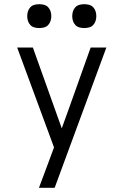

<svg xmlns="http://www.w3.org/2000/svg" viewBox="-20 -897 590 917"><path d="M241 0H166Q178 -31 189 -61.5Q200 -92 212 -123L238 -193L62 -670H137L275 -284L315 -395L413 -670H488ZM383 -763Q371 -763 359.5 -766Q348 -769 340 -777.5Q332 -786 328.5 -797Q325 -808 325 -820Q325 -832 328.5 -843Q332 -854 340 -862.5Q348 -871 359.5 -874Q371 -877 383 -877Q394 -877 405.5 -874Q417 -871 425 -862.5Q433 -854 436.5 -843Q440 -832 440 -820Q440 -808 436.5 -797Q433 -786 425 -777.5Q417 -769 405.5 -766Q394 -763 383 -763ZM167 -763Q156 -763 144.5 -766Q133 -769 125 -777.5Q117 -786 113.5 -797Q110 -808 110 -820Q110 -832 113.5 -843Q117 -854 125 -862.5Q133 -871 144.5 -874Q156 -877 167 -877Q179 -877 190.5 -874Q202 -871 210 -862.5Q218 -854 221.5 -843Q225 -832 225 -820Q225 -808 221.5 -797Q218 -786 210 -777.5Q202 -769 190.5 -766Q179 -763 167 -763Z"/></svg>

Font: Lode
Style: Regular
Weight: 400
Monospace: yes
Designer: Belleve Invis
Foundry: Belleve Invis
Version: Version 29.2.0; ttfautohint (v1.8.3)